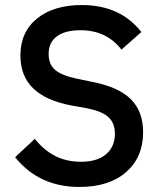

<svg xmlns="http://www.w3.org/2000/svg" viewBox="-20 -730 638 762"><path d="M40 -106 118 -179Q155 -133 200 -110.5Q245 -88 301 -88Q366 -88 401 -118Q436 -148 436 -199Q436 -241 411 -264.5Q386 -288 327 -300L265 -311Q163 -330 112 -379Q61 -428 61 -510Q61 -603 127 -656.5Q193 -710 305 -710Q457 -710 541 -603L462 -533Q403 -610 299 -610Q239 -610 206 -586Q173 -562 173 -516Q173 -474 199.5 -452Q226 -430 284 -418L346 -405Q450 -385 499 -336.5Q548 -288 548 -205Q548 -106 480.5 -47Q413 12 295 12Q135 12 40 -106Z"/></svg>

Font: IBM Plex Sans KR Medm
Style: Regular
Weight: 500
Designer: Mike Abbink; Paul van der Laan; Pieter van Rosmalen; Wujin Sim; Chorong Kim; Dohee Lee;
Foundry: Sandoll Inc.
Version: Version 1.003